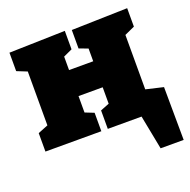

<svg xmlns="http://www.w3.org/2000/svg" viewBox="-129 -669 966 978"><g transform="rotate(-20 354.0 -179.5)"><path d="M701 -102 703 185H578L542 0H359V-100L407 -119V-208H276V-119L324 -100V0H21V-100L76 -122V-414L21 -436V-536L324 -544V-444L276 -422V-349H407V-418L359 -436V-536L662 -544V-444L607 -419V-124Z"/></g></svg>

Font: Bitter Pro Black
Style: Regular
Weight: 900
Designer: Sol Matas, and Bitter project Authors
Foundry: Sol Matas
Version: Version 1.010